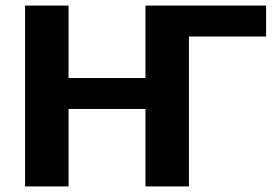

<svg xmlns="http://www.w3.org/2000/svg" viewBox="-20 -669 995 689"><path d="M70 -649H226V-389H502V-649H935V-538H658V0H502V-278H226V0H70Z"/></svg>

Font: Play
Style: Bold
Weight: 700
Designer: Jonas Hecksher (Cyrillic expansion: Cyreal)
Foundry: Jonas Hecksher, Playtype, e-types AS
Version: Version 2.101; ttfautohint (v1.5.65-e2d9)